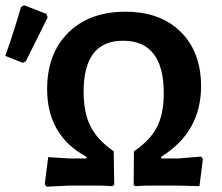

<svg xmlns="http://www.w3.org/2000/svg" viewBox="-24 -697 835 721"><path d="M55 -671 67 -677 150 -645 155 -632Q126 -573 73 -467L62 -461L-4 -487Q29 -580 55 -671ZM151 4 144 -5 157 -107 234 -102H301V-108Q153 -188 153 -362Q153 -496 232.5 -574.5Q312 -653 447 -653Q578 -653 654.5 -577.5Q731 -502 731 -373Q731 -201 581 -108V-102H647L731 -109L738 -100L725 2L648 0H524L483 2L478 -3L479 -129Q539 -169 565 -219Q591 -269 591 -347Q591 -544 438 -544Q290 -544 290 -353Q290 -274 316 -222.5Q342 -171 403 -129L405 -3L398 2L358 0H235Z"/></svg>

Font: Alegreya Sans SC
Style: Bold
Weight: 700
Designer: Juan Pablo del Peral
Foundry: Huerta Tipografica
Version: Version 2.007